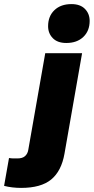

<svg xmlns="http://www.w3.org/2000/svg" viewBox="-135 -730 458 938"><path d="M-32 188Q-53 188 -74.5 185.5Q-96 183 -115 178L-91 42Q-78 44 -69 44Q-60 44 -50 44Q-25 44 -12.5 32.5Q0 21 3 3L86 -470H266L180 21Q165 106 115 147Q65 188 -32 188ZM189 -520Q146 -520 123 -543.5Q100 -567 100 -602Q100 -651 131 -680.5Q162 -710 214 -710Q257 -710 280 -686.5Q303 -663 303 -628Q303 -579 272 -549.5Q241 -520 189 -520Z"/></svg>

Font: Celebes Black
Style: Italic
Weight: 900
Italic angle: -10°
Designer: Anugrah Pasau
Foundry: Lafontype
Version: Version 1.000; ttfautohint (v1.8.4)